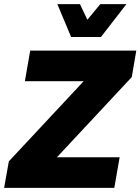

<svg xmlns="http://www.w3.org/2000/svg" viewBox="-30 -914 683 934"><path d="M-10 0 13 -129 377 -519H91L117 -668H633L611 -539L247 -149H552L526 0ZM316 -734 249 -894H359L395 -818L458 -894H585L461 -734Z"/></svg>

Font: Gantari ExtraBold
Style: Italic
Weight: 800
Italic angle: -10°
Designer: Anugrah Pasau
Foundry: Lafontype
Version: Version 1.000